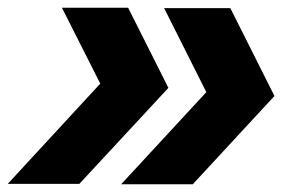

<svg xmlns="http://www.w3.org/2000/svg" viewBox="-25 -515 791 496"><path d="M306 -495 410 -288 180 -40H-5L234 -299L135 -495ZM288 -39 508 -277 399 -494H570L684 -267L473 -39Z"/></svg>

Font: Nacelle Heavy
Style: Italic
Weight: 800
Italic angle: -12°
Designer: Sora Sagano
Foundry: Sora Sagano
Version: Version 1.000;FEAKit 1.0